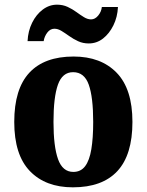

<svg xmlns="http://www.w3.org/2000/svg" viewBox="-20 -792 628 822"><path d="M292 10Q175 10 108 -59.5Q41 -129 41 -270Q41 -411 105.5 -480.5Q170 -550 295 -550Q412 -550 479.5 -480.5Q547 -411 547 -270Q547 -129 482.5 -59.5Q418 10 292 10ZM294 -56Q326 -56 344.5 -80.5Q363 -105 371 -153Q379 -201 379 -270Q379 -376 360 -429.5Q341 -483 293 -483Q247 -483 228 -429.5Q209 -376 209 -270Q209 -165 228.5 -110.5Q248 -56 294 -56ZM360 -606Q335 -606 314.5 -615.5Q294 -625 276.5 -637.5Q259 -650 243.5 -659.5Q228 -669 213 -669Q195 -669 182.5 -652.5Q170 -636 167 -616H98Q100 -659 117.5 -694.5Q135 -730 163 -751Q191 -772 224 -772Q249 -772 269.5 -762.5Q290 -753 307 -740.5Q324 -728 339.5 -718.5Q355 -709 370 -709Q387 -709 400.5 -725.5Q414 -742 416 -762H485Q483 -719 465.5 -683.5Q448 -648 421 -627Q394 -606 360 -606Z"/></svg>

Font: Noto Serif Khmer SemiCondensed ExtraBold
Style: Regular
Weight: 800
Width: 4
Designer: Danh Hong and the Monotype Design Team
Foundry: Monotype Imaging Inc.
Version: Version 2.004